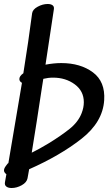

<svg xmlns="http://www.w3.org/2000/svg" viewBox="-43 -880 543 962"><path d="M377 -368Q377 -424 331.5 -457.5Q286 -491 223 -491Q198 -491 174 -485Q170 -458 167 -441Q140 -261 116 -115Q153 -133 201 -162Q263 -200 306 -234.5Q349 -269 366 -313Q377 -341 377 -368ZM264 -564Q360 -564 422.5 -517.5Q485 -471 479 -378Q472 -268 364.5 -184Q257 -100 103 -32L95 13Q91 34 66 48Q41 62 15 62Q-2 62 -11.5 54.5Q-21 47 -18 32Q-14 6 -11 -7Q-23 -16 -23 -26Q-23 -36 -14 -48L-5 -60L-1 -63Q45 -331 67 -465Q54 -472 54 -484Q54 -499 74 -513Q100 -675 118 -814Q121 -833 146 -846.5Q171 -860 196 -860Q212 -860 220.5 -853.5Q229 -847 227 -834L185 -556Q227 -564 264 -564Z"/></svg>

Font: Sedgwick Ave
Style: Regular
Weight: 400
Designer: Kevin Burke, Pedro Vergani
Foundry: Google, Inc.
Version: Version 1.000